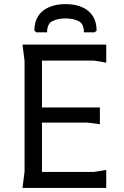

<svg xmlns="http://www.w3.org/2000/svg" viewBox="-20 -918 607 938"><path d="M90 0 100 -80V-620L90 -700H499V-612L439 -622H185V-393H468V-311L408 -319H185V-78H439L499 -88V0ZM300 -898Q347 -898 381 -883Q415 -868 433.5 -839.5Q452 -811 452 -768L442 -760H390Q390 -802 363.5 -815Q337 -828 300 -828Q263 -828 236.5 -815Q210 -802 210 -760H158L148 -768Q148 -811 166.5 -839.5Q185 -868 219.5 -883Q254 -898 300 -898Z"/></svg>

Font: AR One Sans
Style: Regular
Weight: 400
Designer: Niteesh Yadav
Foundry: Niteesh Yadav
Version: Version 1.001;gftools[0.9.33]